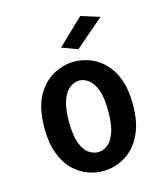

<svg xmlns="http://www.w3.org/2000/svg" viewBox="-108 -791 766 886"><g transform="rotate(-15 275.0 -348.5)"><path d="M275.5 11Q238 11 200.5 -3.5Q163 -18 132.2 -49Q101.5 -80 83 -130Q64.5 -180 64.5 -251Q64.5 -345.5 96.2 -402.8Q128 -460 176.8 -486Q225.5 -512 275.5 -512Q313.5 -512 351 -497.8Q388.5 -483.5 419.5 -452.5Q450.5 -421.5 469 -371.8Q487.5 -322 487.5 -251Q487.5 -180 469 -130Q450.5 -80 419.5 -49Q388.5 -18 351 -3.5Q313.5 11 275.5 11ZM275.5 -79.5Q298.5 -79.5 320 -94.8Q341.5 -110 355.5 -147.5Q369.5 -185 369.5 -251Q369.5 -315.5 355.5 -352.8Q341.5 -390 320 -405.8Q298.5 -421.5 275.5 -421.5Q253 -421.5 231.2 -405.8Q209.5 -390 195.5 -352.8Q181.5 -315.5 181.5 -251Q181.5 -185 195.5 -147.5Q209.5 -110 231.2 -94.8Q253 -79.5 275.5 -79.5ZM310.5 -562 235 -590 358 -708 447.5 -680Z"/></g></svg>

Font: Trispace SemiCondensed Medium
Style: Regular
Weight: 500
Width: 4
Designer: Tyler Finck
Foundry: Etcetera Type Company
Version: Version 1.210; ttfautohint (v1.8.3)